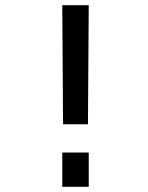

<svg xmlns="http://www.w3.org/2000/svg" viewBox="-20 -720 570 740"><path d="M220 0H322V-132H220ZM223 -241H319L322 -700H220Z"/></svg>

Font: TitilliumText22L
Style: 600 wt
Weight: 600
Designer: Campivisivi
Foundry: Campivisivi
Version: 1.000